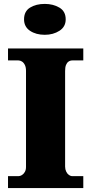

<svg xmlns="http://www.w3.org/2000/svg" viewBox="-20 -962 466 982"><path d="M21 0V-61H74Q83 -61 92 -66.5Q101 -72 107 -82.5Q113 -93 113 -108V-600Q113 -618 107 -630Q101 -642 92 -647.5Q83 -653 74 -653H21V-714H406V-653H351Q339 -653 330.5 -647Q322 -641 317.5 -629.5Q313 -618 313 -599V-110Q313 -96 318.5 -84.5Q324 -73 332.5 -67Q341 -61 351 -61H406V0ZM209 -784Q164 -784 133.5 -804.5Q103 -825 103 -863Q103 -904 133.5 -923Q164 -942 209 -942Q252 -942 284 -923Q316 -904 316 -863Q316 -825 284 -804.5Q252 -784 209 -784Z"/></svg>

Font: Noto Serif Tibetan Black
Style: Regular
Weight: 900
Version: Version 2.103